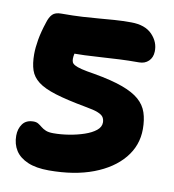

<svg xmlns="http://www.w3.org/2000/svg" viewBox="-82 -788 792 873"><g transform="rotate(10 314.5 -352.0)"><path d="M201 12Q142 12 103.5 -4.5Q65 -21 46.5 -50Q28 -79 28 -118Q28 -150 44.5 -172.5Q61 -195 95 -195Q108 -195 117 -189.5Q126 -184 135 -176.5Q144 -169 157 -163.5Q170 -158 192 -158Q227 -158 264 -164Q301 -170 333.5 -181Q366 -192 386 -208Q406 -224 406 -245Q406 -258 400 -268.5Q394 -279 374.5 -287Q355 -295 314 -302Q227 -318 173.5 -334.5Q120 -351 92 -372.5Q64 -394 54 -424Q44 -454 44 -497Q44 -527 50.5 -564.5Q57 -602 72 -647Q80 -674 93 -687Q106 -700 133 -700Q190 -700 231.5 -702.5Q273 -705 307.5 -708Q342 -711 376.5 -713.5Q411 -716 453 -716Q518 -716 551 -681.5Q584 -647 582 -603Q581 -576 564 -559.5Q547 -543 520 -543Q470 -543 430.5 -541Q391 -539 353 -536.5Q315 -534 271 -532Q249 -531 224 -531Q221 -518 221 -507Q221 -499 223.5 -492Q226 -485 236.5 -479Q247 -473 269 -467.5Q291 -462 330 -456Q410 -442 461 -423.5Q512 -405 540 -380.5Q568 -356 579 -323Q590 -290 590 -247Q590 -171 541.5 -112.5Q493 -54 406 -21Q319 12 201 12Z"/></g></svg>

Font: Shantell Sans Light ExtraBold
Style: Regular
Weight: 800
Version: Version 1.011;[c5ecc13dd]